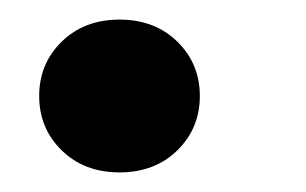

<svg xmlns="http://www.w3.org/2000/svg" viewBox="-20 -171 312 196"><path d="M102 5Q66 5 43 -17.5Q20 -40 20 -73Q20 -106 43 -128.5Q66 -151 102 -151Q138 -151 161 -128.5Q184 -106 184 -73Q184 -40 161 -17.5Q138 5 102 5Z"/></svg>

Font: DM Sans 9pt
Style: Bold Italic
Weight: 700
Italic angle: -10°
Version: Version 4.004;gftools[0.9.30]